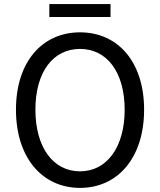

<svg xmlns="http://www.w3.org/2000/svg" viewBox="-20 -905 782 938"><path d="M371 13C555 13 684 -134 684 -369C684 -604 555 -747 371 -747C187 -747 58 -604 58 -369C58 -134 187 13 371 13ZM371 -68C239 -68 153 -186 153 -369C153 -553 239 -666 371 -666C502 -666 589 -553 589 -369C589 -186 502 -68 371 -68ZM221 -822H520V-885H221Z"/></svg>

Font: Noto Sans JP Regular
Style: Regular
Weight: 400
Designer: Ryoko NISHIZUKA (kana & ideographs); Paul D. Hunt (Latin, Greek & Cyrillic); Wenlong ZHANG (bopomofo); Sandoll Communica
Foundry: Adobe Systems Incorporated
Version: Version 1.004;PS 1.004;hotconv 1.0.82;makeotf.lib2.5.63406